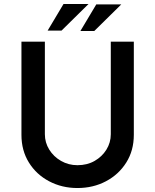

<svg xmlns="http://www.w3.org/2000/svg" viewBox="-20 -939 782 967"><path d="M206 -263Q206 -221 228 -185.5Q250 -150 287.5 -128.5Q325 -107 370 -107Q419 -107 456.5 -128.5Q494 -150 516 -185.5Q538 -221 538 -263V-729H654V-260Q654 -181 616 -120.5Q578 -60 513.5 -26Q449 8 370 8Q292 8 227.5 -26Q163 -60 125.5 -120.5Q88 -181 88 -260V-729H206ZM426 -919 290 -785H220L300 -919ZM591 -917 455 -783H385L465 -917Z"/></svg>

Font: Reem Kufi Fun Medium
Style: Regular
Weight: 500
Designer: Khaled Hosny
Version: Version 1.005